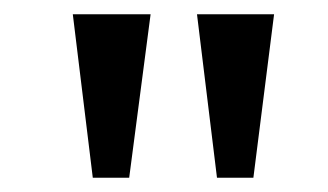

<svg xmlns="http://www.w3.org/2000/svg" viewBox="-20 -743 459 269"><path d="M191 -723H82L110 -494H161ZM364 -723H256L284 -494H335Z"/></svg>

Font: United Sans
Style: Regular
Weight: 400
Designer: Pablo Impallari, Rodrigo Fuenzalida (Modified by Dan O. Williams)
Version: Version 1.000;PS 001.000;hotconv 1.0.88;makeotf.lib2.5.64775